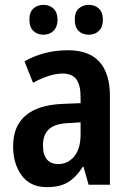

<svg xmlns="http://www.w3.org/2000/svg" viewBox="-20 -761 536 791"><path d="M260 -554Q433 -554 433 -363V0H345L324 -74H321Q294 -31 260.5 -10.5Q227 10 173 10Q105 10 69.5 -38Q34 -86 34 -158Q34 -242 86 -285.5Q138 -329 238 -333L312 -336V-361Q312 -412 294 -435Q276 -458 239 -458Q211 -458 180 -448Q149 -438 116 -420L81 -508Q118 -530 163.5 -542Q209 -554 260 -554ZM264 -254Q207 -252 182 -229Q157 -206 157 -162Q157 -123 173.5 -104Q190 -85 220 -85Q260 -85 286 -117Q312 -149 312 -207V-257ZM101 -680Q101 -711 117.5 -726Q134 -741 159 -741Q184 -741 200.5 -725.5Q217 -710 217 -680Q217 -650 200.5 -634Q184 -618 159 -618Q134 -618 117.5 -633.5Q101 -649 101 -680ZM288 -680Q288 -711 304.5 -726Q321 -741 346 -741Q371 -741 387.5 -725.5Q404 -710 404 -680Q404 -650 387.5 -634Q371 -618 346 -618Q320 -618 304 -633.5Q288 -649 288 -680Z"/></svg>

Font: Noto Sans Bengali Condensed SemiBold
Style: Regular
Weight: 600
Width: 3
Designer: Joana Ranito - Universal Thirst; Jelle Bosma - Monotype Design Team
Foundry: Universal Thirst ehf.
Version: Version 3.000; ttfautohint (v1.8.4.7-5d5b)